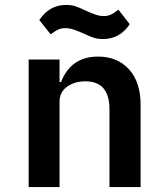

<svg xmlns="http://www.w3.org/2000/svg" viewBox="-20 -757 680 777"><path d="M96 0V-516H221V-425H227Q267 -528 377 -528Q455 -528 502 -476.5Q549 -425 549 -333V0H423V-315Q423 -428 325 -428Q283 -428 252 -406.5Q221 -385 221 -345V0ZM319 -621Q292 -633 276 -638Q260 -643 244 -643Q227 -643 214.5 -637Q202 -631 185 -618L139 -676Q180 -737 247 -737Q268 -737 284 -732Q300 -727 325 -715Q351 -703 367.5 -697.5Q384 -692 400 -692Q416 -692 429 -698Q442 -704 459 -718L505 -659Q465 -599 397 -599Q376 -599 360 -604Q344 -609 319 -621Z"/></svg>

Font: Writer SemiBold
Style: Regular
Weight: 600
Monospace: yes
Designer: Mike Abbink, Paul van der Laan, Pieter van Rosmalen
Foundry: Bold Monday
Version: Version 2.001 2020